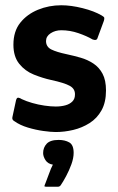

<svg xmlns="http://www.w3.org/2000/svg" viewBox="-20 -497 450 730"><path d="M41 -116Q44 -127 50.5 -125.5Q57 -124 63 -120Q80 -112 102.5 -105.5Q125 -99 149 -95.5Q173 -92 192 -92Q212 -92 228.5 -96.5Q245 -101 255 -111Q265 -121 265 -137Q266 -159 245.5 -170.5Q225 -182 174 -193Q142 -200 108.5 -213.5Q75 -227 53 -254.5Q31 -282 31 -327Q31 -378 57 -410.5Q83 -443 124.5 -460Q166 -477 213 -477Q250 -477 294 -466Q338 -455 367 -438Q376 -433 376.5 -429Q377 -425 375 -418L351 -353Q348 -341 332 -347Q310 -360 278 -371Q246 -382 213 -382Q190 -382 172.5 -370.5Q155 -359 155 -341Q155 -319 175 -309Q195 -299 233 -291Q261 -285 287 -277.5Q313 -270 335 -255.5Q357 -241 370 -216.5Q383 -192 383 -153Q383 -108 366 -77.5Q349 -47 320.5 -29Q292 -11 258.5 -3Q225 5 192 5Q174 5 145 1Q116 -3 86 -12Q56 -21 35 -36Q31 -38 28.5 -41.5Q26 -45 27 -51ZM260 84Q260 104 251.5 127.5Q243 151 231.5 172.5Q220 194 211 207Q207 213 200 213Q189 213 177.5 213Q166 213 156 213Q149 213 149 210.5Q149 208 153 199Q158 187 166 164.5Q174 142 181 129Q162 126 153 112Q144 98 144 85Q144 64 157.5 49.5Q171 35 203 35Q227 35 243.5 44.5Q260 54 260 84Z"/></svg>

Font: Glory
Style: Bold
Weight: 700
Designer: Robert Leuschke
Foundry: Robert Leuschke
Version: Version 1.011